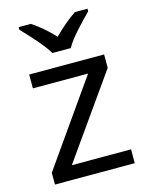

<svg xmlns="http://www.w3.org/2000/svg" viewBox="-116 -838 701 911"><g transform="rotate(-15 235.0 -383.0)"><path d="M189 -606H279C303 -651 366 -715 404 -753V-766H342C307 -743 269 -710 233 -674C200 -710 161 -743 126 -766H66V-753C102 -715 163 -651 189 -606ZM431 0V-68H140L424 -470V-536H56V-468H327L39 -58V0Z"/></g></svg>

Font: Noto Sans Lycian
Style: Regular
Weight: 400
Designer: Monotype Design Team
Foundry: Monotype Imaging Inc.
Version: Version 2.002